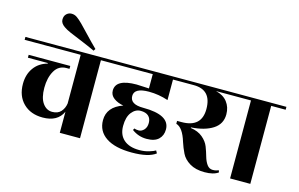

<svg xmlns="http://www.w3.org/2000/svg" viewBox="-116 -1035 2000 1284"><g transform="rotate(15 883.5 -393.0)"><path d="M608 -560V-540H508V0H368V-146Q333 -69 230 -69Q146 -69 95.5 -119Q45 -169 45 -253Q45 -318 78 -364Q111 -410 170 -426V-430H32V-450H320V-430H300Q245 -430 217.5 -382Q190 -334 190 -264.5Q190 -195 216 -158.5Q242 -122 281.5 -122Q321 -122 342 -145.5Q363 -169 368 -203V-540H-20V-560Z M218 -691Q189 -711 189 -736.5Q189 -762 204 -776Q219 -790 239.5 -790Q260 -790 277.5 -777.5Q295 -765 317 -743Q339 -721 377.5 -680Q416 -639 453 -603L444 -589Q397 -611 345.5 -632Q294 -653 265 -665.5Q236 -678 218 -691Z M1007 -540V-398Q941 -420 874 -420Q772 -420 772 -364Q772 -306 863 -306H864Q1048 -306 1048 -205Q1048 -163 1021 -137Q994 -111 938 -111Q882 -111 836 -145L842 -157Q854 -152 873.5 -152Q893 -152 909.5 -169.5Q926 -187 926 -217.5Q926 -248 907.5 -265Q889 -282 853 -282Q817 -282 791 -249Q765 -216 765 -154.5Q765 -93 803 -59.5Q841 -26 911 -26Q947 -26 978 -35.5Q1009 -45 1021 -53L1031 -35Q982 3 866 3Q750 3 687.5 -39Q625 -81 625 -157Q625 -249 731 -286Q691 -293 664 -313Q637 -333 637 -365Q637 -445 781 -445L867 -441V-540H568V-560H1114V-540Z M1487 -560V-540H1305Q1357 -528 1384.5 -492.5Q1412 -457 1412 -407Q1412 -340 1356 -304Q1300 -268 1206 -262V-258Q1257 -251 1289 -224Q1321 -197 1333.5 -164.5Q1346 -132 1355 -100Q1364 -68 1379.5 -46.5Q1395 -25 1419.5 -25Q1444 -25 1459 -34L1465 -20Q1433 4 1370.5 4Q1308 4 1267.5 -20.5Q1227 -45 1209.5 -81Q1192 -117 1180 -154Q1152 -247 1105 -260V-280H1136Q1274 -280 1274 -407Q1274 -540 1151 -540H1074V-560Z M1787 -560V-540H1687V0H1547V-540H1447V-560Z"/></g></svg>

Font: Rozha One
Style: Regular
Weight: 400
Designer: Tim Donaldson, Indian Type Foundry
Foundry: Indian Type Foundry
Version: Version 1.301;PS 1.0;hotconv 1.0.78;makeotf.lib2.5.61930; tt